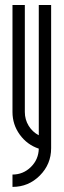

<svg xmlns="http://www.w3.org/2000/svg" viewBox="-20 -734 251 757"><path d="M132.9 -714.3H181.6V-149.5Q181.6 -86.6 137 -41.9Q92.5 2.9 29.2 2.9V-45.8Q71.6 -45.8 101.8 -75.6Q132 -105.4 132.9 -147.9Q87 -163.3 58.1 -203Q29.2 -242.8 29.2 -292.4V-714.3H77.9V-292.4Q77.9 -262.8 92.9 -238.2Q107.9 -213.7 132.9 -200.7Z"/></svg>

Font: Marapfhont
Style: Book
Weight: 400
Version: Version 0.15